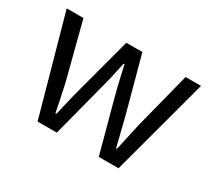

<svg xmlns="http://www.w3.org/2000/svg" viewBox="-109 -734 1021 926"><g transform="rotate(30 401.0 -271.5)"><path d="M178.2 0 26.9 -543H120.1L201.2 -229Q209.5 -189.9 217.5 -152.6Q225.6 -115.2 232.9 -77.1H237.8Q247.1 -115.2 255.9 -153.1Q264.6 -190.9 274.9 -229L358.9 -543H448.2L533.2 -229Q543 -189.9 552 -152.6Q561 -115.2 570.8 -77.1H575.2Q584 -115.2 592 -152.6Q600.1 -189.9 608.9 -229L689 -543H774.9L628.9 0H519L439.9 -293Q429.7 -331.1 421.1 -369.4Q412.6 -407.7 402.8 -449.2H397.9Q389.2 -407.7 380.4 -368.9Q371.6 -330.1 360.8 -291L285.2 0Z"/></g></svg>

Font: `nÑOS CN Regular
Style: Regular
Weight: 400
Designer: Ryoko NISHIZUKA ¬âXZm¬º[P (kana & ideographs); Paul D. Hunt (Latin, Greek & Cyrillic); Wenlong ZHANG _ e¬á¬ü¬ô (bopomof
Foundry: Adobe Systems Incorporated
Version: Version 1.004;PS 1.004;hotconv 1.0.82;makeotf.lib2.5.63406